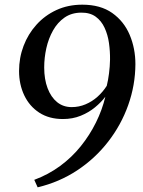

<svg xmlns="http://www.w3.org/2000/svg" viewBox="-20 -768 612 821"><path d="M141 33 126.5 1Q187 -21.5 237 -58.2Q287 -95 325.2 -142.5Q363.5 -190 390.2 -244Q417 -298 430.5 -354.5Q413 -331 386.2 -309Q359.5 -287 325 -273Q290.5 -259 249 -259Q190 -259 148 -286.2Q106 -313.5 83.8 -360.2Q61.5 -407 61.5 -464.5Q61.5 -521 80.8 -571.8Q100 -622.5 135.8 -662.2Q171.5 -702 221.2 -725Q271 -748 332 -748Q409.5 -748 459.8 -712.5Q510 -677 534.5 -619Q559 -561 559 -493.5Q558.5 -403.5 528.2 -318.5Q498 -233.5 442.2 -161.8Q386.5 -90 310 -39.5Q233.5 11 141 33ZM286.5 -310Q317.5 -310 345.5 -321.8Q373.5 -333.5 396.8 -354.2Q420 -375 436.5 -401Q442.5 -425 446.2 -454.5Q450 -484 450.5 -512.5Q451 -548 446 -583.8Q441 -619.5 427.2 -649.2Q413.5 -679 389 -696.8Q364.5 -714.5 326.5 -714Q285.5 -713.5 255.8 -692.8Q226 -672 206.8 -637.8Q187.5 -603.5 178.2 -562.2Q169 -521 169 -479.5Q169 -429 183.5 -390.8Q198 -352.5 224.2 -331.2Q250.5 -310 286.5 -310Z"/></svg>

Font: Merriweather 96pt
Style: Italic
Weight: 400
Italic angle: -7.8°
Version: Version 2.101